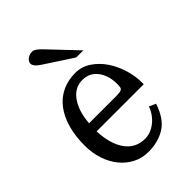

<svg xmlns="http://www.w3.org/2000/svg" viewBox="-213 -794 900 900"><g transform="rotate(-45 237.0 -343.5)"><path d="M411.1 -119.1Q385.7 -43 338.4 -13.7Q291 15.6 226.6 15.6Q184.6 15.6 149.4 -2.4Q114.3 -20.5 88.9 -51.8Q63.5 -83 49.3 -125.5Q35.2 -168 35.2 -216.8Q35.2 -279.3 49.3 -329.6Q63.5 -379.9 90.3 -415.5Q117.2 -451.2 156.2 -470.2Q195.3 -489.3 245.1 -489.3Q287.1 -489.3 322.3 -465.8Q357.4 -442.4 382.3 -405.8Q407.2 -369.1 420.9 -324.2Q434.6 -279.3 434.6 -237.3V-224.6H122.1Q126 -136.7 161.6 -87.9Q197.3 -39.1 258.8 -39.1Q276.4 -39.1 293.9 -45.4Q311.5 -51.8 327.6 -64Q343.8 -76.2 356.9 -93.8Q370.1 -111.3 377.9 -133.8ZM347.7 -313.5Q347.7 -370.1 319.8 -406.2Q292 -442.4 245.1 -442.4Q194.3 -442.4 162.1 -397.5Q129.9 -352.5 124 -276.4H299.8Q317.4 -276.4 327.1 -277.8Q336.9 -279.3 341.3 -283.2Q345.7 -287.1 346.7 -294.4Q347.7 -301.8 347.7 -313.5ZM299.8 -537.1 165 -625Q127 -648.4 127 -668.9Q127 -672.9 129.4 -678.7Q131.8 -684.6 137.7 -689.9Q143.6 -695.3 152.3 -699.2Q161.1 -703.1 173.8 -703.1Q189.5 -703.1 219.7 -670.9L346.7 -537.1Z"/></g></svg>

Font: Subtext
Style: Regular
Weight: 400
Designer: Christopher J. Fynn
Foundry: Christopher J. Fynn for DDC
Version: Version 1.000 preliminary